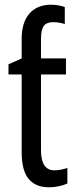

<svg xmlns="http://www.w3.org/2000/svg" viewBox="-20 -785 322 815"><path d="M197 -765Q213 -765 229.5 -762Q246 -759 255 -755V-683Q246 -686 232.5 -688.5Q219 -691 206 -691Q178 -691 166 -675Q154 -659 154 -620V-537H260V-469H154V-148Q154 -62 211 -62Q225 -62 239.5 -65Q254 -68 266 -72V-6Q251 1 230.5 5.5Q210 10 187 10Q132 10 102 -25Q72 -60 72 -140V-469H16V-512L72 -537V-620Q72 -690 105 -727.5Q138 -765 197 -765Z"/></svg>

Font: Avrile Sans Condensed
Style: Regular
Weight: 400
Width: 3
Designer: Monotype Design Team
Foundry: Monotype Imaging Inc.
Version: Version 2.001;September 10, 2019;FontCreator 11.5.0.2425 64-